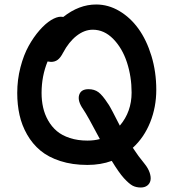

<svg xmlns="http://www.w3.org/2000/svg" viewBox="-20 -774 777 859"><path d="M371.1 -36.1Q303.7 -36.1 250 -53.5Q196.3 -70.8 160.6 -100.6Q125 -130.4 101.3 -171.9Q77.6 -213.4 67.4 -259.5Q57.1 -305.7 57.1 -357.9Q57.1 -417.5 71.5 -472.9Q85.9 -528.3 108.2 -568.4Q130.4 -608.4 157 -638.7Q183.6 -668.9 208.5 -684.1Q233.4 -699.2 252 -699.2Q259.3 -699.2 263.2 -698.2Q333.5 -753.9 410.2 -753.9Q464.4 -753.9 513.7 -724.9Q563 -695.8 599.4 -645.5Q635.7 -595.2 657.5 -523.9Q679.2 -452.6 679.2 -372.1Q679.2 -294.9 651.9 -226.8Q624.5 -158.7 574.2 -112.8Q598.6 -75.2 627 -41Q643.1 -21 649.7 -1.2Q656.2 18.6 653.3 33Q650.4 47.4 638.9 56.2Q627.4 64.9 609.9 64.9Q589.4 64.9 573.7 56.9Q558.1 48.8 534.2 22.9Q511.7 -2 480 -54.2Q430.7 -36.1 371.1 -36.1ZM166 -357.9Q166 -323.7 172.9 -293.2Q179.7 -262.7 195.3 -235.1Q210.9 -207.5 234.1 -187.7Q257.3 -168 292.5 -156.5Q327.6 -145 371.1 -145Q401.4 -145 426.8 -151.9Q370.1 -259.3 352.1 -285.2Q326.2 -322.3 334 -348.6Q341.8 -375 376 -375Q402.3 -375 420.4 -361.6Q438.5 -348.1 461.9 -312Q466.8 -305.7 473.1 -294.2Q479.5 -282.7 484.9 -272.5Q490.2 -262.2 500.2 -242.7Q510.3 -223.1 516.1 -211.9Q568.8 -273.9 568.8 -359.9Q568.8 -430.7 548.1 -494.4Q527.3 -558.1 486.8 -599.6Q446.3 -641.1 395 -641.1Q357.9 -641.1 323 -614Q288.1 -586.9 262.2 -538.1Q250.5 -515.6 238 -506.3Q225.6 -497.1 208 -497.1Q202.6 -497.1 192.9 -499Q166 -433.6 166 -357.9Z"/></svg>

Font: Shantell Sans Bouncy
Style: Regular
Weight: 500
Designer: Stephen Nixon, Anya Danilova, Shantell Martin
Foundry: Arrow Type
Version: Version 1.006;[9816181b4]